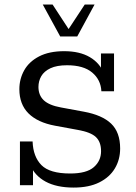

<svg xmlns="http://www.w3.org/2000/svg" viewBox="-20 -820 602 850"><path d="M306 10.4Q230.6 10.4 181.9 -16Q133.2 -42.4 112.7 -91.6L126.1 -86.1V0H68.3V-193.7H124.3Q126.7 -126.3 163.4 -89.1Q200.1 -51.9 290.7 -51.9Q363.3 -51.9 395.3 -80Q427.4 -108 427.4 -150.5Q427.4 -191.7 404.5 -213.3Q381.6 -234.9 324.6 -244.9L223.5 -263.5Q146.4 -277.8 106 -318.1Q65.7 -358.5 65.7 -425.1Q65.7 -470.6 87.3 -509Q108.8 -547.3 153.3 -570.4Q197.8 -593.4 264.2 -593.4Q332.5 -593.4 377.4 -567.2Q422.3 -541 441.2 -493H427V-583.4H484.8V-416H428.8Q426.4 -466.6 388.2 -498.8Q350 -531.1 276.8 -531.1Q231.6 -531.1 203.4 -517.9Q175.3 -504.6 162.7 -482.8Q150.2 -460.9 150.2 -435.1Q150.2 -398.4 173.9 -376Q197.7 -353.7 249.9 -344.3L351 -325.6Q432.1 -310.8 472 -272.7Q511.9 -234.5 511.9 -162.7Q511.9 -113.2 488.4 -74.2Q465 -35.1 419.3 -12.4Q373.6 10.4 306 10.4ZM246.6 -658.5 169.4 -799.8H212.9L283.7 -691.4L355.1 -799.8H398.6L321.9 -658.5Z"/></svg>

Font: Rokkitt SemiBold
Style: Regular
Weight: 600
Designer: Vernon Adams
Foundry: Vernon Adams
Version: Version 3.103